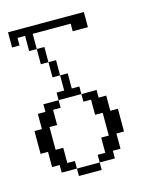

<svg xmlns="http://www.w3.org/2000/svg" viewBox="-83 -542 457 596"><g transform="rotate(-15 146.0 -244.0)"><path d="M97.2 0V-23.9H170.4V0ZM48.3 -23.9V-48.3H23.9V-97.2H0V-170.4H23.9V-219.2H48.3V-243.7H97.2V-219.2H72.8V-170.4H48.3V-97.2H72.8V-48.3H97.2V-23.9ZM170.4 -23.9V-48.3H194.8V-97.2H219.2V-170.4H194.8V-219.2H170.4V-243.7H219.2V-219.2H243.7V-170.4H268.1V-97.2H243.7V-48.3H219.2V-23.9ZM97.2 -243.7V-268.1H121.6V-316.9H146V-268.1H170.4V-243.7ZM97.2 -316.9V-365.7H121.6V-316.9ZM72.8 -365.7V-414.6H97.2V-365.7ZM48.3 -414.6V-463.4H23.9V-439H0V-487.8H243.7V-439H194.8V-463.4H72.8V-414.6Z"/></g></svg>

Font: FS Mondwest Regular
Style: Regular
Weight: 400
Designer: NZWStudios2024
Foundry: https://fontstruct.com
Version: Version 1.0